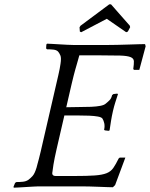

<svg xmlns="http://www.w3.org/2000/svg" viewBox="-20 -862 694 888"><path d="M493.4 -842H485.4L352.5 -743L347.9 -736L349.3 -716L355.6 -713L473.9 -775L563.6 -713L571.3 -716L581.9 -736L580.5 -743ZM482 -654H318C310.7 -654 301.2 -654.3 289.7 -655C278.2 -655.7 266.4 -656.3 254.2 -657C242 -657.7 230.7 -658.3 220.1 -659C209.6 -659.7 202 -660 197.4 -660L194.4 -656L193.3 -638L197.4 -634C208 -634 217.9 -633.5 227 -632.5C236.1 -631.5 243.1 -628.7 248.1 -624C252.3 -619.3 256.1 -613.2 259.3 -605.5C262.5 -597.8 262.7 -585 259.9 -567C258.7 -559 257.4 -551 255.9 -543C254.3 -535 252.3 -525.3 249.7 -514L240.2 -473L226.6 -414L179.7 -211L168.2 -161C165.1 -147.7 162.3 -136.3 159.8 -127C157.3 -117.7 155.2 -109.8 153.4 -103.5C151.6 -97.2 150.2 -91.7 149.1 -87C143.4 -68.3 137.3 -55.3 130.6 -48C123.9 -40.7 117.3 -34.7 110.9 -30C103.8 -25.3 95.5 -22.5 86 -21.5C76.4 -20.5 66.3 -20 55.6 -20L49.7 -16L42.5 2L43.6 6C48.3 6 56 5.7 66.8 5C77.7 4.3 88.8 3.7 100.3 3C111.8 2.3 123 1.7 133.8 1C144.6 0.3 152.3 0 157 0H359C367.7 0 379.5 0.2 394.4 0.5C409.3 0.8 424.2 1.3 439 2C453.9 2.7 467.3 3.2 479.2 3.5C491.1 3.8 498.7 4 502.1 4L512.4 -6L559.7 -133H533.7L528.8 -129C520 -111 511.8 -96.5 504.2 -85.5C496.7 -74.5 486.3 -66.3 473.1 -61C459.9 -55.7 441.5 -52.2 418.2 -50.5C394.8 -48.8 363.1 -48 323.1 -48H238.1C224.8 -48 219.5 -54.3 222.5 -67C224.1 -79.7 225.6 -90.8 227.2 -100.5C228.8 -110.2 230.7 -120.8 233.1 -132.5C235.5 -144.2 238.4 -157.5 241.8 -172.5L255.3 -231L277.7 -328H338.7C358.7 -328 376.7 -327.7 392.5 -327C408.3 -326.3 421.7 -325 432.6 -323C443.4 -321 450.4 -318 453.5 -314C457.4 -308 460.4 -300.5 462.3 -291.5C464.2 -282.5 464 -272.7 461.5 -262L464.8 -259L482.3 -257L486.8 -259C489.2 -275 491.4 -289.8 493.6 -303.5C495.7 -317.2 498.7 -332 502.3 -348C505.7 -362.7 509.2 -375.7 512.8 -387C516.5 -398.3 520.7 -411.7 525.6 -427L522 -429L504.6 -427L498.4 -422C496.1 -412 492.4 -404.3 487.1 -399C481.9 -393.7 476 -388.3 469.4 -383C464.3 -378.3 455.9 -374.8 444 -372.5C432.1 -370.2 418 -368.7 401.5 -368C385 -367.3 366.7 -367 346.7 -367C326.7 -367 306.7 -366.7 286.5 -366L311.4 -474C315 -489.3 318.1 -502.3 320.9 -513C323.7 -523.7 326.2 -533 328.4 -541C330.6 -549 333.1 -557.7 335.9 -567L346.9 -606H442.9C482.9 -606 513.8 -605.7 535.7 -605C557.5 -604.3 573.5 -602 583.6 -598C593.6 -594 598.8 -587.7 599.2 -579C599.5 -570.3 598.6 -558.3 596.4 -543L599.4 -539H624.4L653.6 -648L650.9 -658C647.6 -658 638.7 -657.8 624.3 -657.5C609.9 -657.2 593.6 -656.7 575.5 -656C557.3 -655.3 539.3 -654.8 521.6 -654.5C503.9 -654.2 490.7 -654 482 -654Z"/></svg>

Font: Quattrocento
Style: Italic
Weight: 400
Italic angle: -13°
Designer: Pablo Impallari
Foundry: Pablo Impallari, Igino Marini, Branda Gallo
Version: Version 2.000